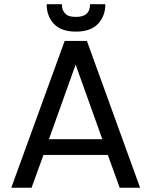

<svg xmlns="http://www.w3.org/2000/svg" viewBox="-20 -886 714 906"><path d="M128.9 0H33.2L285.2 -692.9H390.1L641.1 0H544.9L488.8 -154.8H185.1ZM200.2 -866.2H272Q272 -835.9 288.1 -821.8Q301.8 -806.2 337.9 -806.2Q373.5 -806.2 389.2 -821.8Q404.8 -835.4 404.8 -866.2H477.1Q477.1 -809.6 441.9 -772.9Q407.2 -736.8 337.9 -736.8Q269.5 -736.8 234.9 -772.9Q200.2 -809.1 200.2 -866.2ZM210.9 -229H462.9L336.9 -581.1Z"/></svg>

Font: PoppinsZ
Style: Regular
Weight: 400
Designer: Ninad Kale (Devanagari), Jonny Pinhorn (Latin)
Foundry: Indian Type Foundry
Version: Version 3.002;FEAKit 1.0